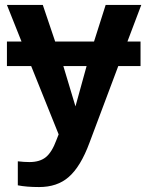

<svg xmlns="http://www.w3.org/2000/svg" viewBox="-20 -548 596 776"><path d="M551 -528 495 -380H548V-281H458L342 28Q306 126 257 168Q211 208 138 208Q87 208 52 201V104Q78 107 99 107Q141 107 165.5 87Q190 67 208 18L217 -5L106 -281H8V-380H67L8 -528H153L203 -380H360L407 -528ZM236 -281 285 -118 330 -281Z"/></svg>

Font: Libra Sans
Style: Bold
Weight: 700
Foundry: Context Ltd
Version: Version 1.000